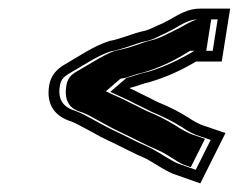

<svg xmlns="http://www.w3.org/2000/svg" viewBox="-20 -472 567 446"><path d="M234.7 -377C195.9 -364.7 161 -339.5 126.7 -320C108.9 -308.7 98.3 -294.2 94.8 -276.5C85 -226.5 111 -200.5 145.1 -190C156.2 -186.1 169.3 -177.9 179.4 -173L201.5 -161C218 -151.3 233.1 -145.3 251.5 -136L277.5 -123C291.9 -115.8 306 -109.1 320.3 -103C340.6 -92 361.9 -76.1 382.8 -68L445.3 -46L503.8 -163L447.8 -182C435.6 -187.6 430.7 -190 417.5 -199C393 -213.9 372.9 -224.1 346.2 -235L320.3 -248C310.4 -252.7 301.7 -257 294.3 -261L281.3 -267L282.4 -268C291.9 -269.8 315.7 -279.2 326.5 -281C365.8 -292.5 401.8 -308.9 435.1 -329H495.1L514.6 -452H444.6C416.4 -452 395.5 -438.5 373.5 -426L358.2 -418C341.5 -411.5 330.9 -404 314.4 -400C290.4 -395.4 257.3 -380.2 234.7 -377ZM236.8 -352.6C267.6 -357.9 296.5 -371.8 315.4 -375.5C338.6 -380 352 -390.2 365.7 -395.5L382.9 -404.5C407.4 -418.5 420.9 -427 440.6 -427H485.6L474.1 -354H431.5C398.5 -334.1 362.8 -316.8 324.4 -305.3C300.3 -300.4 286.5 -293.5 273.8 -291L236.2 -258.6L280.2 -238.3C288.1 -234 297 -229.6 306.4 -225.2L332.8 -212C358.7 -201.4 378.5 -191.4 401.5 -177.4C416.2 -167.4 422.5 -164.5 435.3 -158.6L469.4 -147L434.7 -77.6L394.7 -91.6C377.1 -98.6 357.2 -113.3 335 -125.4C321.5 -132.7 306.3 -138.4 291.6 -145.7L265.7 -158.7C246.1 -168.5 232.1 -174.1 216.5 -183.2L193.7 -195.6C183.9 -200.4 172.1 -208.3 156.4 -213.9C128.5 -222.5 112.4 -238.6 119.6 -275.6C121.5 -285.1 126.4 -292.1 137.3 -299.2C173.2 -319.7 205.3 -342.1 236.8 -352.6ZM246.3 -353.7C220.3 -344.5 189.5 -323.7 153.3 -303C144.2 -297 137.2 -288.8 134.7 -275.9C126.2 -232.4 148 -218.1 165.7 -212.6C184.5 -206.8 198.7 -196.9 206.8 -192.9L230.1 -180.2C245 -171.5 258.2 -166.3 278.6 -156L304.5 -143.1C318.4 -136.1 332 -129.7 345.2 -124.1C369.6 -113.6 391.1 -95.7 405.8 -89.8L423.2 -83.7L456.2 -149.5L423.9 -160.5C410.7 -166.6 401.9 -170.8 387.3 -180.7C365 -194.3 345.7 -204 320.5 -214.3L293.7 -227.7C284.6 -232 275.7 -236.4 267.3 -240.9L225.9 -259.9L259.6 -289L273.3 -291.7C278.3 -293.1 295.2 -299.9 315.1 -304.2C347.5 -314 379.1 -328.3 408.6 -346.1L421.7 -354H459.1L470.6 -427H440.6C434.7 -427 423.6 -422.3 398.3 -407.9L379.8 -398.3C367.5 -393.4 356.4 -384.2 325.5 -376.8C310.3 -373.1 284.9 -361 246.3 -353.7Z"/></svg>

Font: Tape
Style: Regular
Weight: 500
Foundry: Cannot Into Space Fonts
Version: Version 0.97